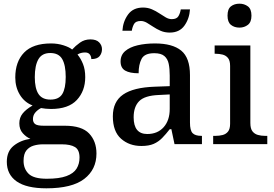

<svg xmlns="http://www.w3.org/2000/svg" viewBox="-20 -783 1486 1043"><path d="M232 240Q124 240 70.5 202.5Q17 165 17 96Q17 39 54 9Q91 -21 145 -29Q123 -38 104 -59Q85 -80 85 -113Q85 -144 103 -166.5Q121 -189 157 -210Q113 -227 88 -268Q63 -309 63 -362Q63 -448 111 -497.5Q159 -547 257 -547Q293 -547 324.5 -537Q356 -527 372 -514Q390 -534 414.5 -551.5Q439 -569 471 -569Q503 -569 518.5 -553Q534 -537 534 -516Q534 -494 521 -478Q508 -462 476 -462Q476 -476 468 -487Q460 -498 442 -498Q419 -498 401 -487Q419 -465 431 -435Q443 -405 443 -364Q443 -289 397.5 -240Q352 -191 257 -191Q245 -191 228.5 -192.5Q212 -194 203 -196Q185 -187 172 -172Q159 -157 159 -136Q159 -118 171 -109Q183 -100 217 -100H332Q424 -100 464 -58Q504 -16 504 51Q504 138 437.5 189Q371 240 232 240ZM254 -242Q300 -242 318.5 -272.5Q337 -303 337 -365Q337 -429 318 -462Q299 -495 253 -495Q208 -495 188.5 -461Q169 -427 169 -364Q169 -303 189 -272.5Q209 -242 254 -242ZM234 188Q302 188 341 173.5Q380 159 396 133Q412 107 412 73Q412 31 387.5 16Q363 1 316 1H213Q187 1 163 8Q139 15 123.5 34Q108 53 108 91Q108 134 135.5 161Q163 188 234 188Z M748 10Q682 10 637.5 -29.5Q593 -69 593 -151Q593 -231 649 -269.5Q705 -308 820 -312L902 -315V-373Q902 -409 896.5 -436Q891 -463 873 -478.5Q855 -494 818 -494Q765 -494 749 -463Q733 -432 733 -385Q685 -385 660 -399.5Q635 -414 635 -449Q635 -484 660 -505.5Q685 -527 727.5 -537Q770 -547 822 -547Q917 -547 964.5 -508Q1012 -469 1012 -375V-117Q1012 -75 1026 -60Q1040 -45 1074 -45H1077V0H928L911 -81H902Q881 -54 861 -33.5Q841 -13 815 -1.5Q789 10 748 10ZM780 -55Q836 -55 869 -92Q902 -129 902 -191V-270L843 -267Q766 -264 736 -233.5Q706 -203 706 -146Q706 -55 780 -55ZM902 -606Q875 -606 853 -615.5Q831 -625 812.5 -637.5Q794 -650 777.5 -659.5Q761 -669 745 -669Q717 -669 708 -652.5Q699 -636 696 -616H645Q648 -666 675.5 -704Q703 -742 757 -742Q783 -742 805 -732.5Q827 -723 845.5 -710.5Q864 -698 880.5 -688.5Q897 -679 913 -679Q940 -679 949.5 -695.5Q959 -712 962 -732H1012Q1009 -682 982 -644Q955 -606 902 -606Z M1281 -633Q1253 -633 1234.5 -648Q1216 -663 1216 -698Q1216 -734 1234.5 -748.5Q1253 -763 1281 -763Q1307 -763 1326.5 -748.5Q1346 -734 1346 -698Q1346 -663 1326.5 -648Q1307 -633 1281 -633ZM1138 0V-45H1151Q1171 -45 1189 -49.5Q1207 -54 1218.5 -68Q1230 -82 1230 -111V-425Q1230 -454 1218.5 -468Q1207 -482 1189 -486.5Q1171 -491 1151 -491H1146V-536H1340V-115Q1340 -84 1351.5 -69.5Q1363 -55 1381 -50Q1399 -45 1419 -45H1432V0Z"/></svg>

Font: Noto Serif NP Hmong Medium
Style: Regular
Weight: 500
Designer: Dalton Maag Ltd
Foundry: Dalton Maag Ltd
Version: Version 1.001; ttfautohint (v1.8.4.7-5d5b)